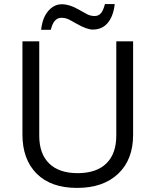

<svg xmlns="http://www.w3.org/2000/svg" viewBox="-20 -918 768 948"><path d="M637.2 -713.9V-252Q637.2 -129.9 563.5 -60.1Q489.7 9.8 360.8 9.8Q231.4 9.8 161.1 -60.5Q90.8 -130.9 90.8 -253.9V-713.9H173.8V-248Q173.8 -158.7 222.7 -110.8Q271.5 -63 364.3 -63Q457 -63.5 505.4 -111.3Q554.2 -159.2 554.2 -249V-713.9ZM439 -772Q409.2 -771.5 358.4 -800.8Q338.9 -811.5 321.3 -821.3Q303.7 -830.1 283.2 -830.1Q244.6 -830.1 231 -771H183.1Q189.5 -830.1 217.8 -863.3Q246.1 -896.5 284.2 -897Q322.8 -897.5 373.5 -868.2Q392.6 -857.4 410.2 -847.7Q427.7 -838.9 447.3 -838.9Q466.8 -838.9 479 -853.5Q490.7 -868.2 498 -897.9H546.4Q540 -838.9 512.7 -805.7Q485.4 -772.5 439 -772Z"/></svg>

Font: OpenSans-Regular
Style: Regular
Weight: 400
Foundry: Ascender Corporation
Version: Version 1.10